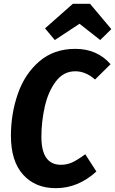

<svg xmlns="http://www.w3.org/2000/svg" viewBox="-20 -965 601 1002"><path d="M557 -630 476 -550Q427 -593 373 -593Q311 -593 271 -539.5Q231 -486 213.5 -407.5Q196 -329 196 -251Q196 -105 298 -105Q331 -105 359 -118.5Q387 -132 425 -160L483 -70Q388 17 271 17Q164 17 100.5 -53.5Q37 -124 37 -257Q37 -371 73 -475Q109 -579 185 -644.5Q261 -710 373 -710Q487 -710 557 -630ZM266 -756 215 -817 360 -945H450L561 -813L503 -756L395 -841Z"/></svg>

Font: Fira Sans Condensed
Style: Bold Italic
Weight: 700
Width: 3
Italic angle: -8°
Designer: Carrois Corporate & Edenspiekermann AG
Foundry: Carrois Corporate GbR & Edenspiekermann AG
Version: Version 4.203